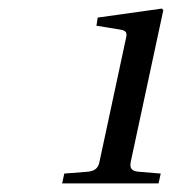

<svg xmlns="http://www.w3.org/2000/svg" viewBox="-20 -700 410 448"><path d="M125 -272H350L355 -295L307 -299C288 -300 282 -306 285 -322L361 -676L358 -680L208 -659L205 -640L260 -631C275 -629 277 -623 274 -611L212 -322C209 -306 199 -300 181 -299L130 -295Z"/></svg>

Font: Heuristica
Style: Italic
Weight: 400
Italic angle: -13°
Version: Version 1.0.1